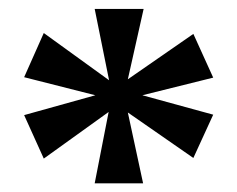

<svg xmlns="http://www.w3.org/2000/svg" viewBox="-20 -781 542 439"><path d="M196.5 -361.8 228.4 -525 80.1 -418.4 35.2 -517.8 198 -563.2 35.2 -604.5 80.1 -705.5 229.4 -597.5 196.5 -760.6H308.4L272.3 -599.7L422.1 -703.5L467.5 -603.5L305.5 -563.2L467.5 -518.8L422.1 -419.8L272.3 -523.8L307.2 -361.8Z"/></svg>

Font: Noto Serif Khmer
Style: Regular
Weight: 400
Designer: Danh Hong and the Monotype Design Team
Foundry: Monotype Imaging Inc.
Version: Version 2.003